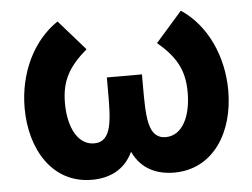

<svg xmlns="http://www.w3.org/2000/svg" viewBox="-45 -611 895 681"><g transform="rotate(-5 402.5 -270.0)"><path d="M256 15C314.5 15 372 -6.5 402.5 -72C433 -6.5 490.5 15 549 15C687 15 765 -108 765 -258C765 -379 714 -494 622 -555L528 -448C591 -394 621 -347 621 -264C621 -181 590 -113 530 -113C465 -113 465 -193 465 -302V-342H340V-302C340 -196 341 -113 275 -113C217 -113 184 -178 184 -264C184 -344 212 -392 277 -448L183 -555C93 -495 40 -382 40 -259C40 -111 116 15 256 15Z"/></g></svg>

Font: Manrope ExtraBold
Style: Regular
Weight: 800
Designer: Mikhail Sharanda
Foundry: Mikhail Sharanda
Version: Version 4.505